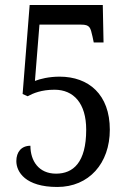

<svg xmlns="http://www.w3.org/2000/svg" viewBox="-20 -734 517 764"><path d="M208 10C334 10 417 -84 417 -218C417 -358 333 -429 217 -429C175 -429 139 -420 119 -412L137 -636H303C338 -636 340 -624 348 -589L353 -565H392L389 -714H98L70 -360L90 -351C112 -363 145 -377 197 -377C273 -377 323 -323 323 -218C323 -87 271 -43 203 -43C134 -43 101 -94 101 -154C65 -154 45 -129 45 -93C45 -50 81 10 208 10Z"/></svg>

Font: Noto Serif Lao Cond
Style: Regular
Weight: 400
Width: 3
Designer: Monotype Design Team
Foundry: Monotype Imaging Inc.
Version: Version 2.004